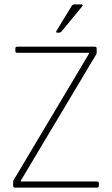

<svg xmlns="http://www.w3.org/2000/svg" viewBox="-20 -856 511 876"><path d="M321 -836H351Q355 -836 356.5 -833.5Q358 -831 355 -827L263 -715Q257 -707 249 -707H241Q233 -707 238 -716L306 -827Q310 -836 321 -836ZM40 -8V-25Q40 -31 42 -34L386 -611V-615H59Q50 -615 50 -623V-635Q50 -643 59 -643H412Q421 -643 421 -635V-616Q421 -611 419 -608L75 -32V-28H422Q431 -28 431 -20V-8Q431 0 422 0H49Q40 0 40 -8Z"/></svg>

Font: Rajdhani Light
Style: Regular
Weight: 300
Designer: Satya Rajpurohit, Jyotish Sonowal
Foundry: Indian Type Foundry
Version: Version 1.201;PS 1.0;hotconv 1.0.78;makeotf.lib2.5.61930; tt